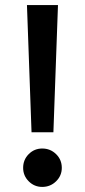

<svg xmlns="http://www.w3.org/2000/svg" viewBox="-20 -721 333 755"><path d="M104 -201 86 -701H208L190 -201ZM146 14Q115 14 93 -8Q71 -30 71 -61Q71 -93 93 -115Q115 -137 146 -137Q178 -137 200.5 -115Q223 -93 223 -61Q223 -30 200.5 -8Q178 14 146 14Z"/></svg>

Font: Zen Kaku Gothic New
Style: Bold
Weight: 700
Designer: Yoshimichi Ohira
Foundry: Positype
Version: Version 1.002